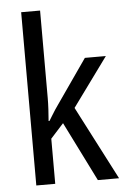

<svg xmlns="http://www.w3.org/2000/svg" viewBox="-54 -799 547 839"><g transform="rotate(-5 219.5 -380.0)"><path d="M154 -377Q154 -353 152.5 -326.5Q151 -300 149 -276H153Q159 -286 166.5 -298Q174 -310 181.5 -322Q189 -334 196 -343L331 -537H423L267 -323L434 0H341L211 -261L154 -198V0H71V-760H154Z"/></g></svg>

Font: Noto Sans Condensed
Style: Regular
Weight: 400
Width: 3
Version: Version 2.013